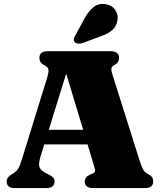

<svg xmlns="http://www.w3.org/2000/svg" viewBox="-20 -962 828 982"><path d="M259 -34Q259 0 216.5 0H56.5Q14 0 14 -34Q14 -54 36.5 -68L47 -74.5Q63.5 -84.5 72.8 -99.2Q82 -114 93 -150.5L221 -564Q230 -593.5 227.5 -606.8Q225 -620 207 -628.5Q193 -635.5 187.2 -644.5Q181.5 -653.5 181.5 -666Q181.5 -700 224.5 -700H546Q589 -700 589 -666Q589 -641 565 -629.5Q552.5 -623.5 550.2 -613.2Q548 -603 555 -581L692.5 -145.5Q703 -112 711.5 -96.2Q720 -80.5 734 -73.5Q751.5 -64.5 757.5 -56Q763.5 -47.5 763.5 -34Q763.5 0 720.5 0H456.5Q413.5 0 413.5 -34Q413.5 -56 439.5 -68L455.5 -75.5Q468.5 -81.5 466.5 -91.8Q464.5 -102 457.5 -125L428 -223.5H206.5L188 -163.5Q176 -125.5 181.8 -107.8Q187.5 -90 219.5 -74L233.5 -67Q245 -61 252 -53.8Q259 -46.5 259 -34ZM229.5 -298H405.5L318.5 -585.5ZM414.5 -871.5Q435 -908 461 -927.5Q487 -947 522.5 -940Q555 -934 570.8 -908.5Q586.5 -883 580.5 -857Q575 -825.5 553.2 -807.2Q531.5 -789 493 -775.5L401.5 -741.5Q391 -738 379.8 -739Q368.5 -740 362 -747Q355.5 -755 357.8 -764Q360 -773 366 -782.5Z"/></svg>

Font: Fraunces 9pt S000 Black
Style: Regular
Weight: 900
Version: Version 1.000; ttfautohint (v1.8.3)